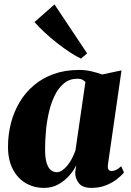

<svg xmlns="http://www.w3.org/2000/svg" viewBox="-20 -858 606 888"><path d="M479.5 -99Q477 -80.5 481.8 -73.8Q486.5 -67 496 -67Q506 -67 516.2 -71.8Q526.5 -76.5 540.5 -89L553.5 -60.5Q541.5 -45.5 520 -28.8Q498.5 -12 469 -0.5Q439.5 11 402.5 11Q362 11 344.5 -11Q327 -33 328 -62L332.5 -94Q321.5 -70 300.5 -46Q279.5 -22 250.2 -5.5Q221 11 184 11Q136 11 98.2 -11.5Q60.5 -34 38.8 -76.5Q17 -119 17 -179Q17 -235.5 30.5 -288Q44 -340.5 70.5 -385.2Q97 -430 136.8 -463.5Q176.5 -497 228.8 -515.8Q281 -534.5 345.5 -534.5Q376 -534.5 403.5 -528Q431 -521.5 452.5 -513.5L542 -532.5ZM375 -478.5Q370.5 -484 361.5 -489Q352.5 -494 338.5 -494Q302.5 -494 276.8 -473.2Q251 -452.5 233.8 -417.8Q216.5 -383 206.5 -340Q196.5 -297 192.5 -252.5Q188.5 -208 188.5 -168Q188.5 -127.5 195.8 -104.2Q203 -81 215.5 -71.2Q228 -61.5 243 -61.5Q254.5 -61.5 266.8 -69.5Q279 -77.5 290.5 -91.2Q302 -105 312 -123.5Q322 -142 329 -162.5ZM354.5 -587Q333.5 -596.5 304.8 -615.2Q276 -634 245 -658.2Q214 -682.5 186.2 -708.2Q158.5 -734 139.5 -756L232 -837.5L383 -611Z"/></svg>

Font: Merriweather 96pt Black
Style: Italic
Weight: 900
Italic angle: -7.8°
Version: Version 2.101